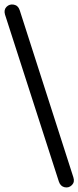

<svg xmlns="http://www.w3.org/2000/svg" viewBox="-32 -768 346 848"><path d="M228 34 -10 -704Q-16 -725 -3 -738Q10 -751 29 -747.5Q48 -744 55 -723L292 15Q299 36 285.5 49.5Q272 63 253.5 59Q235 55 228 34Z"/></svg>

Font: Nunito
Style: Regular
Weight: 400
Designer: Vernon Adams
Foundry: Vernon Adams
Version: Version 3.602